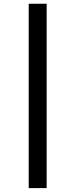

<svg xmlns="http://www.w3.org/2000/svg" viewBox="-20 -783 395 1015"><path d="M131.8 211.4V-763.2H226.6V211.4Z"/></svg>

Font: Comme
Style: Bold
Weight: 700
Version: Version 1.000;gftools[0.9.27]